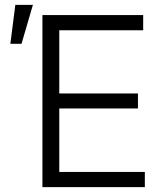

<svg xmlns="http://www.w3.org/2000/svg" viewBox="-20 -769 672 789"><path d="M154.3 -707H568.4V-644.5H223.6V-384.8H546.9V-323.2H223.6V-62.5H575.2V0H154.3ZM43 -749H115.2L68.4 -588.9H22.5Z"/></svg>

Font: Pretendard Std Light
Style: Regular
Weight: 300
Designer: Base glyphs from Inter by Rasmus Andersson; Hangeul glyphs from Noto Sans CJK(Source Han Sans) by Jang Soo-young and Kan
Foundry: Kil Hyung-jin
Version: Version 1.309